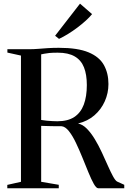

<svg xmlns="http://www.w3.org/2000/svg" viewBox="-20 -1006 684 1026"><path d="M19 0V-18L92 -34.5V-709L19.5 -725V-743H136Q160 -743 184.2 -745Q208.5 -747 235.8 -748.8Q263 -750.5 294.5 -750.5Q395 -750.5 452.8 -726.5Q510.5 -702.5 535 -658.8Q559.5 -615 559.5 -557Q559.5 -508.5 540 -464.8Q520.5 -421 484.5 -389.8Q448.5 -358.5 397 -346Q422 -341 444.5 -318Q467 -295 487 -261.8Q507 -228.5 524.2 -191.5Q541.5 -154.5 556.2 -121Q571 -87.5 583.5 -64.5Q596 -41.5 605.5 -36L644 -18.5V0H505Q494.5 0 481.2 -23.5Q468 -47 452.8 -84.2Q437.5 -121.5 420.5 -163.5Q403.5 -205.5 385.5 -243.2Q367.5 -281 348 -305.5Q328.5 -330 308.5 -331.5Q297.5 -331.5 282.2 -331.5Q267 -331.5 251 -332Q235 -332.5 221.5 -332.8Q208 -333 200 -333.5V-34.5L294 -18.5V0ZM286.5 -358Q342.5 -358 377 -380.8Q411.5 -403.5 427.8 -447Q444 -490.5 444 -551.5Q444 -607.5 428.8 -646Q413.5 -684.5 379.2 -704.5Q345 -724.5 288.5 -724.5Q260.5 -724.5 243.2 -722.8Q226 -721 216 -718.8Q206 -716.5 200 -715.5V-365Q214 -362.5 230.2 -361Q246.5 -359.5 261.2 -358.8Q276 -358 286.5 -358ZM295 -798.5 274.5 -815 407.5 -986.5 472 -930.5Q459.5 -915 439 -896.2Q418.5 -877.5 394 -859Q369.5 -840.5 344 -824.8Q318.5 -809 296 -798.5Z"/></svg>

Font: Merriweather 144pt
Style: Regular
Weight: 400
Version: Version 2.100